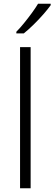

<svg xmlns="http://www.w3.org/2000/svg" viewBox="-20 -1014 293 1034"><path d="M145 0H88V-760H145ZM253 -986Q238 -965 213.5 -937Q189 -909 161 -881.5Q133 -854 108 -834H68V-843Q87 -862 109 -889Q131 -916 151.5 -944Q172 -972 185 -994H253Z"/></svg>

Font: Noto Sans Sinhala Light
Style: Regular
Weight: 300
Designer: Jelle Bosma - Monotype Design Team
Foundry: Monotype Imaging Inc.
Version: Version 2.006; ttfautohint (v1.8.4.7-5d5b)